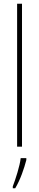

<svg xmlns="http://www.w3.org/2000/svg" viewBox="-20 -780 207 1021"><path d="M97 0V-760H71V0ZM120 71V61H90C86 101 62 175 48 211V221H61C88 176 108 117 120 71Z"/></svg>

Font: Noto Sans Tamil ExtraCondensed Thin
Style: Regular
Weight: 100
Width: 2
Designer: Jelle Bosma - Monotype Design Team
Foundry: Monotype Imaging Inc.
Version: Version 2.004